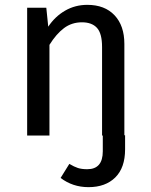

<svg xmlns="http://www.w3.org/2000/svg" viewBox="-20 -559 622 792"><path d="M496 -1V57Q496 133 455.5 173Q415 213 345 213Q280 213 230 175L266 117Q286 129 301.5 134Q317 139 340 139Q404 139 404 65V0H401V-365Q401 -421 380 -444Q359 -467 318 -467Q276 -467 244 -443Q212 -419 184 -374V0H92V-527H171L179 -449Q207 -491 248.5 -515Q290 -539 340 -539Q412 -539 452.5 -496Q493 -453 493 -378V-1Z"/></svg>

Font: Fira Sans
Style: Regular
Weight: 400
Designer: bBox Type GmbH & Carrois Corporate GbR & Edenspiekermann AG
Foundry: bBox Type GmbH & Carrois Corporate GbR & Edenspiekermann AG
Version: Version 4.301